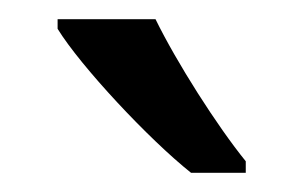

<svg xmlns="http://www.w3.org/2000/svg" viewBox="-20 -786 316 200"><path d="M142 -766H40V-756C64 -717 135 -641 179 -606H236V-618C206 -655 164 -721 142 -766Z"/></svg>

Font: Noto Sans Lao UI SemCond
Style: Regular
Weight: 400
Width: 4
Designer: Monotype Design Team
Foundry: Monotype Imaging Inc.
Version: Version 2.000